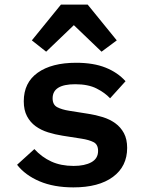

<svg xmlns="http://www.w3.org/2000/svg" viewBox="-20 -800 640 832"><path d="M360 -780 486 -625 420 -576 300 -691 180 -576 118 -625 244 -780ZM298 12Q213 12 151 -14.5Q89 -41 54 -86L129 -154Q161 -119 202.5 -100Q244 -81 299 -81Q347 -81 376 -97Q405 -113 405 -146Q405 -174 385.5 -184Q366 -194 334 -199L251 -212Q219 -217 188.5 -226.5Q158 -236 134.5 -253Q111 -270 97 -296.5Q83 -323 83 -361Q83 -442 143.5 -485Q204 -528 310 -528Q385 -528 437.5 -507Q490 -486 524 -448L457 -374Q435 -398 398.5 -416.5Q362 -435 306 -435Q208 -435 208 -374Q208 -346 228 -335.5Q248 -325 280 -320L362 -307Q395 -302 425.5 -292.5Q456 -283 479.5 -266Q503 -249 517 -223Q531 -197 531 -159Q531 -79 469.5 -33.5Q408 12 298 12Z"/></svg>

Font: IBM Plex Mono SmBld
Style: Regular
Weight: 600
Monospace: yes
Designer: Mike Abbink, Paul van der Laan, Pieter van Rosmalen
Foundry: Bold Monday
Version: Version 2.3